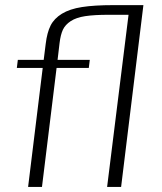

<svg xmlns="http://www.w3.org/2000/svg" viewBox="-20 -737 640 757"><path d="M90.8 0 148.4 -469.2H46.4L50.3 -501H152.3L160.2 -564Q165.5 -608.4 179.4 -636.2Q193.4 -664.1 224.1 -682.9Q254.9 -701.7 303.2 -709.2Q351.6 -716.8 427.2 -716.8H545.4L457.5 0H402.3L486.8 -678.7H408.2Q351.1 -678.7 315.9 -673.3Q280.8 -668 259 -653.8Q237.3 -639.6 228 -619.9Q218.8 -600.1 214.8 -566.9L207 -501H334L330.1 -469.2H203.1L145.5 0Z"/></svg>

Font: Muli
Style: ExtraLightItalic
Weight: 200
Italic angle: -7°
Designer: Vernon Adams
Foundry: newtypography
Version: Version 2.0; ttfautohint (v1.00rc1.2-2d82) -l 8 -r 50 -G 200